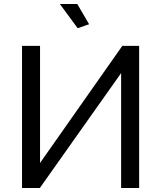

<svg xmlns="http://www.w3.org/2000/svg" viewBox="-20 -939 805 959"><path d="M279 -919H366L425 -818L368 -798ZM90 0V-710H180V-125L591 -710H675V0H585V-574L179 0Z"/></svg>

Font: Raleway-v4020 Medium
Style: Regular
Weight: 500
Designer: Matt McInerney, Pablo Impallari, Rodrigo Fuenzalida
Foundry: Matt McInerney, Pablo Impallari, Rodrigo Fuenzalida
Version: Version 4.020;PS 004.020;hotconv 1.0.88;makeotf.lib2.5.64775